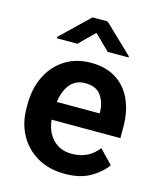

<svg xmlns="http://www.w3.org/2000/svg" viewBox="-114 -831 765 922"><g transform="rotate(15 269.0 -370.0)"><path d="M295.4 9.8Q215.3 9.8 157.5 -24.4Q99.6 -58.6 68.4 -116.5Q37.1 -174.3 37.1 -246.1V-265.6Q37.1 -347.2 67.9 -408.4Q98.6 -469.7 153.6 -503.9Q208.5 -538.1 280.8 -538.1Q356 -538.1 407 -505.4Q458 -472.7 483.9 -414.3Q509.8 -356 509.8 -279.3V-225.1H168Q173.3 -167 208.7 -129.4Q244.1 -91.8 303.2 -91.8Q385.3 -91.8 434.1 -154.8L499 -87.4Q474.1 -50.3 423.3 -20.3Q372.6 9.8 295.4 9.8ZM279.8 -436.5Q231.9 -436.5 204.8 -403.3Q177.7 -370.1 169.9 -314H382.8V-323.7Q381.3 -369.6 357.4 -403.1Q333.5 -436.5 279.8 -436.5ZM305.7 -750.5 447.3 -615.2V-609.4H343.8L268.1 -683.6L192.9 -609.4H90.8V-616.2L230.5 -750.5Z"/></g></svg>

Font: Vazirmatn RD FD SemiBold
Style: Regular
Weight: 600
Designer: Saber Rastikerdar
Foundry: Saber Rastikerdar
Version: Version 33.003